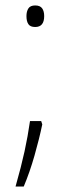

<svg xmlns="http://www.w3.org/2000/svg" viewBox="-20 -555 254 704"><path d="M77 -496Q77 -513 84 -524Q91 -535 109 -535Q127 -535 134.5 -524.5Q142 -514 142 -496Q142 -456 109 -456Q91 -456 84 -466.5Q77 -477 77 -496ZM135 -99Q124 -46 106.5 15.5Q89 77 67 129H37Q58 55 70 0Q82 -55 90 -111H131Z"/></svg>

Font: Noto Sans Hebrew SemiCondensed ExtraLight
Style: Regular
Weight: 200
Width: 4
Designer: Monotype Design Team
Foundry: Monotype Imaging Inc.
Version: Version 2.004; ttfautohint (v1.8.4.7-5d5b)